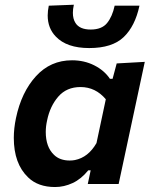

<svg xmlns="http://www.w3.org/2000/svg" viewBox="-20 -760 618 793"><path d="M207.5 12.5Q137 12.5 96 -27.5Q37 -84 37 -190.5Q37 -229.5 46 -272.5Q68.5 -379.5 128.5 -445.2Q188.5 -511 277.5 -511Q328 -511 369.5 -490Q411 -469 434 -434.5H445L462 -498L578 -504.5L470 0H342.5L354.5 -56.5H344.5Q315.5 -20.5 280 -4Q244.5 12.5 207.5 12.5ZM268 -97Q279.5 -97 289.5 -99Q344.5 -110 378.5 -169L417 -350Q374.5 -400.5 312.5 -400.5Q255 -400.5 220.8 -361Q186.5 -321.5 174.5 -262.5Q169 -238 169 -215Q169 -153 203 -120.5Q227 -97 268 -97ZM348.5 -561.5Q255.5 -561.5 210.5 -609Q177 -643.5 177 -696Q177 -715 181.5 -736.5L285 -740.5Q281 -722 281 -707Q281 -682 291.5 -665.5Q308.5 -638 354.5 -638Q400.5 -638 422.2 -664.8Q444 -691.5 453.5 -736.5H556Q538 -652 490.8 -606.8Q443.5 -561.5 348.5 -561.5Z"/></svg>

Font: Heraclito SemiBold
Style: Italic
Weight: 600
Italic angle: -12°
Designer: Kostas Bartsokas (font) & Cristiano Sobral (main changes)
Foundry: Kostas Bartsokas (font) & Cristiano Sobral (main changes)
Version: Version 1.00;July 8, 2020;FontCreator 13.0.0.2655 64-bit